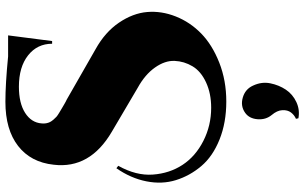

<svg xmlns="http://www.w3.org/2000/svg" viewBox="-228 -526 1127 711"><g transform="rotate(-90 335.5 -170.5)"><path d="M322 -487 509 -380Q572 -345 607 -293.5Q642 -242 646.5 -189Q651 -136 630 -83Q609 -30 567 11Q525 52 459 78Q393 104 315 104Q237 104 174.5 79Q112 54 76 11.5Q40 -31 24 -82.5Q8 -134 19.5 -192Q31 -250 68 -303L77 -296Q40 -230 44.5 -168Q49 -106 80.5 -58Q112 -10 169 19Q226 48 292 48Q345 48 386 29Q427 10 445.5 -21Q464 -52 465.5 -87.5Q467 -123 441 -160Q415 -197 366 -224L203 -320Q65 -401 81 -535Q90 -620 150.5 -667Q211 -714 314 -714Q380 -714 482 -704H560L539 -541H529Q529 -596 486 -630Q443 -664 370 -664Q309 -664 273 -641Q237 -618 234 -580Q233 -571 234.5 -563Q236 -555 239 -549Q242 -543 248 -536Q254 -529 258.5 -525Q263 -521 273 -515Q283 -509 288 -506Q293 -503 305 -496Q317 -489 322 -487ZM253 371 251 362Q265 356 274.5 343.5Q284 331 283 311.5Q282 292 265 272Q247 250 249.5 219.5Q252 189 273 174Q298 156 329.5 165Q361 174 374 203Q389 235 382.5 267Q376 299 359 324.5Q342 350 313 363.5Q284 377 253 371Z"/></g></svg>

Font: Cinzel Decorative Black
Style: Regular
Weight: 900
Designer: Natanael Gama
Version: Version 1.001;PS 001.001;hotconv 1.0.56;makeotf.lib2.0.21325